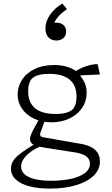

<svg xmlns="http://www.w3.org/2000/svg" viewBox="-20 -894 660 1128"><path d="M83.5 -339Q83.5 -385 108.8 -424.5Q134 -464 182.5 -488Q231 -512 298 -512Q343.5 -512 380.5 -499.5Q417.5 -487 449 -460.5L453 -446Q454.5 -444.5 456 -442.5Q472 -422.5 480.5 -399.8Q489 -377 489 -349.5Q489 -299.5 462 -259.8Q435 -220 388 -197.8Q341 -175.5 282.5 -175.5Q225.5 -175.5 180.2 -196.8Q135 -218 109.2 -255.5Q83.5 -293 83.5 -339ZM553.5 -517.5 567 -456.5 417.5 -449.5 426.5 -477Q451.5 -493 485.2 -504.8Q519 -516.5 553.5 -517.5ZM252 -209 218 -116.5Q215.5 -109.5 215.5 -104Q215.5 -98.5 219.2 -94.2Q223 -90 231 -88L234 -87.5L454 -49L458 -48.5Q489 -42.5 513 -31Q537 -19.5 552 1.5Q567 22.5 567 54.5Q567 102.5 529.8 138.5Q492.5 174.5 426 194.2Q359.5 214 273.5 214Q205.5 214 153.8 200.8Q102 187.5 73.2 161Q44.5 134.5 44.5 96Q44.5 64.5 66 39.2Q87.5 14 138.5 -19L195.5 -56L220.5 -35.5Q205 -29 189 -20.5Q164.5 -7 145.5 9.8Q126.5 26.5 115.2 45.5Q104 64.5 104 84.5Q104 111 124.2 129.8Q144.5 148.5 184.5 158.2Q224.5 168 282 168Q341.5 168 393 157.5Q444.5 147 476.5 124.2Q508.5 101.5 508.5 67.5Q508.5 41 487 24.8Q465.5 8.5 422 1.5L242.5 -26.5Q210 -31.5 191.5 -38Q173 -44.5 164.8 -53.8Q156.5 -63 156.5 -77Q156.5 -92 166 -112.5Q175.5 -133 192 -161.5Q202 -179 203 -181.5L221.5 -217.5ZM268.5 -460Q231.5 -460 208.5 -453.5Q185.5 -447 172.5 -436.5Q160 -426.5 152.8 -407Q145.5 -387.5 145.5 -357Q145.5 -292 185.8 -258.2Q226 -224.5 306.5 -224.5Q343.5 -224.5 366.5 -231Q389.5 -237.5 402.5 -248Q415 -258 422.2 -277.5Q429.5 -297 429.5 -327.5Q429.5 -392.5 389.2 -426.2Q349 -460 268.5 -460ZM368.5 -708.5Q368.5 -684 352 -670Q335.5 -656 311 -656Q283.5 -656 265.2 -674Q247 -692 247 -726.5Q247 -770 275.5 -809.2Q304 -848.5 346 -873.5L373.5 -840.5Q353 -826 337.8 -812.2Q322.5 -798.5 311.2 -782.5Q300 -766.5 294.5 -747.5L281.5 -755.5Q293.5 -761 309 -761Q327 -761 340.5 -754.8Q354 -748.5 361.2 -736.5Q368.5 -724.5 368.5 -708.5Z"/></svg>

Font: Monaspace Argon Var
Style: Regular
Weight: 400
Designer: Riley Cran and the Lettermatic Team
Version: Version 1.000 (Monaspace Argon Var)